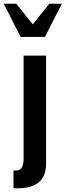

<svg xmlns="http://www.w3.org/2000/svg" viewBox="-39 -797 350 1025"><path d="M33 208H57C144 208 207 174 207 78V-500H87V48C87 81 80 113 50 113H33ZM71 -600H201L291 -777H224L136 -667L48 -777H-19Z"/></svg>

Font: Perun SemiBold
Style: Regular
Weight: 600
Foundry: Copyright (c) Stefan Peev, Context Ltd, 2016
Version: Version 1.089